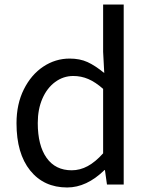

<svg xmlns="http://www.w3.org/2000/svg" viewBox="-20 -816 660 849"><path d="M53 -271Q53 -356 85.5 -421Q118 -486 171.5 -521.5Q225 -557 288 -557Q333 -557 367 -541.5Q401 -526 441 -493L436 -587V-796H527V0H453L444 -64H442Q363 13 277 13Q174 13 113.5 -62Q53 -137 53 -271ZM436 -138V-423Q402 -453 370.5 -466.5Q339 -480 304 -480Q260 -480 224 -453.5Q188 -427 167.5 -380Q147 -333 147 -272Q147 -173 186 -118Q225 -63 297 -63Q334 -63 368 -81.5Q402 -100 436 -138Z"/></svg>

Font: Noto Sans SC
Style: Regular
Weight: 400
Designer: Ryoko NISHIZUKA ____ (kana & ideographs); Paul D. Hunt (Latin, Greek & Cyrillic); Wenlong ZHANG ___ (bopomofo); Sandoll 
Foundry: Adobe Systems Incorporated
Version: Version 1.004